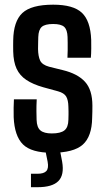

<svg xmlns="http://www.w3.org/2000/svg" viewBox="-20 -628 438 800"><path d="M196 8.5Q111 8.5 75.8 -26.2Q40.5 -61 37 -139.5Q36.5 -160.5 36.8 -179.5Q37 -198.5 38 -214H133Q131.5 -184.5 131.8 -164Q132 -143.5 132.5 -128.5Q133.5 -97 148.5 -84.5Q163.5 -72 196 -72Q232.5 -72 248.5 -84.8Q264.5 -97.5 265 -129Q265.5 -143 265.5 -150.2Q265.5 -157.5 265.5 -164.2Q265.5 -171 265 -183Q264.5 -211 255.8 -225.8Q247 -240.5 222 -247.5L160 -264.5Q117.5 -276.5 90 -294.8Q62.5 -313 49.2 -341.5Q36 -370 35 -414Q34.5 -428 34.8 -438Q35 -448 35 -459Q36 -539 73.2 -573.8Q110.5 -608.5 201.5 -608.5Q285.5 -608.5 321.2 -574.8Q357 -541 360 -462Q360.5 -451 360.2 -426Q360 -401 358.5 -387.5H261Q262 -401.5 262 -418Q262 -434.5 262 -449.5Q262 -464.5 261.5 -474Q260.5 -504 247.5 -516Q234.5 -528 201.5 -528Q167.5 -528 154 -516Q140.5 -504 139.5 -474Q139.5 -467 139 -455Q138.5 -443 138.5 -424Q139 -393.5 147.2 -375.8Q155.5 -358 184.5 -350L241 -336Q303.5 -321 334.2 -287.2Q365 -253.5 365 -187.5Q365 -174 364.8 -162.5Q364.5 -151 364 -137Q363 -59.5 325 -25.5Q287 8.5 196 8.5ZM109 152V96H136Q163 96 173.2 84.5Q183.5 73 178.5 46L168 -6H229L239 46Q248.5 101 223.2 126.5Q198 152 136.5 152Z"/></svg>

Font: Big Shoulders Medium
Style: Regular
Weight: 500
Designer: Patric King
Foundry: XO Type Co
Version: Version 2.002